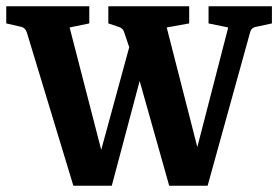

<svg xmlns="http://www.w3.org/2000/svg" viewBox="-24 -593 891 615"><path d="M437 -385 334 2H211L62 -489Q57 -504 44 -507L-4 -518V-573H262V-518L199 -505L308 -83H292L396 -464ZM374 -489Q370 -503 356 -507L323 -518V-573H582V-518L510 -505L618 -83H598L707 -505L644 -518V-573H847V-518L796 -507Q789 -506 784 -501.5Q779 -497 777 -489L641 2H518L408 -388Z"/></svg>

Font: Rasa
Style: Bold
Weight: 700
Designer: Anna Giedrys (Yrsa+Rasa design), David Brezina (Yrsa art-direction, Rasa art-direction, design)
Foundry: Rosetta Type Foundry
Version: Version 2.004